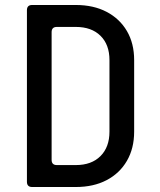

<svg xmlns="http://www.w3.org/2000/svg" viewBox="-20 -750 640 770"><path d="M109 0Q88 0 88 -21V-709Q88 -730 109 -730H284Q355 -730 407.5 -702.5Q460 -675 489 -625.5Q518 -576 518 -509V-222Q518 -155 489 -105Q460 -55 407.5 -27.5Q355 0 284 0ZM187 -109Q187 -88 208 -88H284Q347 -88 383 -124Q419 -160 419 -222V-509Q419 -571 383 -606.5Q347 -642 284 -642H208Q187 -642 187 -621Z"/></svg>

Font: Pitagon Sans Mono Medium
Style: Regular
Weight: 500
Monospace: yes
Designer: Travis Tran
Foundry: Pitagon
Version: Version 1.001; ttfautohint (v1.8.4.7-5d5b);gftools[0.9.26]